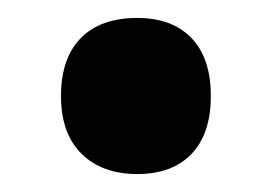

<svg xmlns="http://www.w3.org/2000/svg" viewBox="-20 -459 303 214"><path d="M48 -352Q48 -394 70 -416.5Q92 -439 133 -439Q172 -439 193.5 -416.5Q215 -394 215 -352Q215 -310 193.5 -287.5Q172 -265 133 -265Q94 -265 71 -287.5Q48 -310 48 -352Z"/></svg>

Font: Noto Sans Lao Looped ExtraCondensed ExtraBold
Style: Regular
Weight: 800
Width: 2
Designer: Mark Frömberg, Ben Mitchell
Foundry: The Fontpad Ltd
Version: Version 1.002; ttfautohint (v1.8.4.7-5d5b)